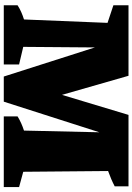

<svg xmlns="http://www.w3.org/2000/svg" viewBox="138 -838 700 1016"><g transform="rotate(90 488.0 -330.0)"><path d="M889 -103 970 -81V0H596V-73Q614 -84 632 -92Q650 -100 671 -107L680 -506L518 0H385L231 -482L228 -103L321 -81V0H8V-73Q25 -84 43 -92Q61 -100 83 -107L101 -549L8 -580V-660H381L482 -308L588 -660H966V-587Q930 -568 885 -552Z"/></g></svg>

Font: Piazzolla Black
Style: Regular
Weight: 900
Designer: Juan Pablo del Peral
Foundry: Huerta Tipografica
Version: Version 1.330